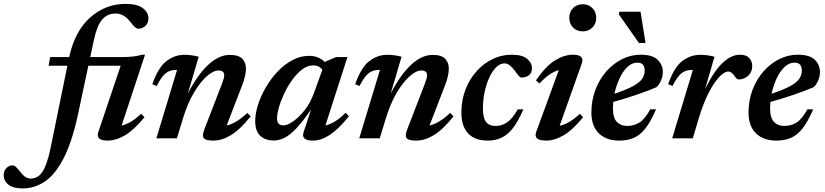

<svg xmlns="http://www.w3.org/2000/svg" viewBox="-208 -732 4366 1016"><path d="M205 -128Q173 20.5 128.2 106.5Q83.5 192.5 29 228.8Q-25.5 265 -87.5 265Q-139 265 -163.8 245Q-188.5 225 -188.5 194.5Q-188.5 173 -174.8 158Q-161 143 -142 143Q-132.5 143 -122.8 152.2Q-113 161.5 -98.5 180Q-84.5 198.5 -71.2 205.8Q-58 213 -45 213Q-22 213 -2.8 198.8Q16.5 184.5 32.8 145.2Q49 106 63.5 32.5L148.5 -384H49L57.5 -430H158Q188.5 -568.5 269.8 -640Q351 -711.5 456.5 -711.5Q517.5 -711.5 547.5 -689Q577.5 -666.5 577.5 -634.5Q577.5 -610.5 561.5 -595.2Q545.5 -580 523 -580Q517 -580 508 -586.8Q499 -593.5 482.5 -615Q448 -660.5 405 -660.5Q360 -660.5 332.5 -628.5Q305 -596.5 289 -520.5L269.5 -430H442Q470 -430 497.5 -433.2Q525 -436.5 543.5 -442.5H559.5L435.5 -67.5Q483.5 -78 539 -130L556.5 -111.5Q501 -44 453.2 -16Q405.5 12 361 12Q296.5 12 312.5 -34L430.5 -384H259.5Z M621 -277 598 -286.5Q629.5 -376 673 -409Q716.5 -442 767.5 -442Q788.5 -442 805.8 -439.5Q823 -437 843.5 -432L786 -237Q837.5 -336.5 893.8 -389Q950 -441.5 1007.5 -441.5Q1055 -441.5 1074.2 -421Q1093.5 -400.5 1093.5 -368.5Q1093.5 -333.5 1074 -282L991.5 -68Q1041.5 -78.5 1100.5 -134.5L1118.5 -116.5Q1062.5 -46 1014.2 -17Q966 12 921 12Q881.5 12 870.8 -0.5Q860 -13 872.5 -45L966.5 -288.5Q978.5 -319.5 978.5 -334Q978.5 -345 971.8 -352Q965 -359 948 -359Q921 -359 886.5 -328.8Q852 -298.5 818.2 -241.8Q784.5 -185 760.5 -106.5L728 0H619.5L729 -362H721.5Q693 -362 670.8 -346Q648.5 -330 621 -277Z M1398.5 -32.5 1438 -153Q1393.5 -87.5 1359.2 -51.8Q1325 -16 1296.5 -2.2Q1268 11.5 1240.5 11.5Q1196.5 11.5 1169.5 -13.2Q1142.5 -38 1142.5 -90.5Q1142.5 -131.5 1157.5 -178.2Q1172.5 -225 1199.2 -270.8Q1226 -316.5 1261.8 -354Q1297.5 -391.5 1339.8 -414Q1382 -436.5 1427.5 -436.5Q1479.5 -436.5 1512.5 -402L1514.5 -406.5L1570.5 -430H1630.5L1514 -68Q1564.5 -79 1620.5 -135L1638.5 -117Q1584 -49 1537.5 -18.5Q1491 12 1448.5 12Q1383.5 12 1398.5 -32.5ZM1258 -105Q1258 -68.5 1292 -68.5Q1312.5 -68.5 1343 -89.5Q1373.5 -110.5 1403.2 -147.8Q1433 -185 1451 -234L1498 -363Q1491.5 -372.5 1479.2 -379.2Q1467 -386 1449.5 -386Q1419.5 -386 1391.5 -365Q1363.5 -344 1339.2 -310.5Q1315 -277 1296.8 -238.8Q1278.5 -200.5 1268.2 -164.8Q1258 -129 1258 -105Z M1694.5 -277 1671.5 -286.5Q1703 -376 1746.5 -409Q1790 -442 1841 -442Q1862 -442 1879.2 -439.5Q1896.5 -437 1917 -432L1859.5 -237Q1911 -336.5 1967.2 -389Q2023.5 -441.5 2081 -441.5Q2128.5 -441.5 2147.8 -421Q2167 -400.5 2167 -368.5Q2167 -333.5 2147.5 -282L2065 -68Q2115 -78.5 2174 -134.5L2192 -116.5Q2136 -46 2087.8 -17Q2039.5 12 1994.5 12Q1955 12 1944.2 -0.5Q1933.5 -13 1946 -45L2040 -288.5Q2052 -319.5 2052 -334Q2052 -345 2045.2 -352Q2038.5 -359 2021.5 -359Q1994.5 -359 1960 -328.8Q1925.5 -298.5 1891.8 -241.8Q1858 -185 1834 -106.5L1801.5 0H1693L1802.5 -362H1795Q1766.5 -362 1744.2 -346Q1722 -330 1694.5 -277Z M2461.5 -396.5Q2438 -396.5 2417.5 -376.2Q2397 -356 2381.2 -321.8Q2365.5 -287.5 2356.5 -245Q2347.5 -202.5 2347.5 -158.5Q2347.5 -108 2364 -86.8Q2380.5 -65.5 2415.5 -65.5Q2447.5 -65.5 2475.5 -84.5Q2503.5 -103.5 2532 -153.5H2561.5Q2534 -89.5 2505.8 -53.5Q2477.5 -17.5 2445 -2.8Q2412.5 12 2372.5 12Q2305 12 2269.2 -26Q2233.5 -64 2233.5 -136Q2233.5 -201.5 2255 -257.5Q2276.5 -313.5 2313.8 -355Q2351 -396.5 2398.8 -419.5Q2446.5 -442.5 2499 -442.5Q2555 -442.5 2581 -421Q2607 -399.5 2607 -370.5Q2607 -347 2591.8 -334.5Q2576.5 -322 2551.5 -321.5Q2545 -321.5 2536.8 -330.8Q2528.5 -340 2516 -358Q2503 -375.5 2489.8 -386Q2476.5 -396.5 2461.5 -396.5Z M2804.5 -637.5Q2804.5 -669 2824.5 -689.2Q2844.5 -709.5 2875.5 -709.5Q2906.5 -709.5 2926.8 -689.2Q2947 -669 2947 -637.5Q2947 -606.5 2926.8 -586.2Q2906.5 -566 2875.5 -566Q2844.5 -566 2824.5 -586.2Q2804.5 -606.5 2804.5 -637.5ZM2629.5 -34 2749 -361Q2700 -348 2646.5 -290L2628 -307Q2681.5 -383.5 2729.8 -413Q2778 -442.5 2823.5 -442.5Q2887 -442.5 2870.5 -396L2753.5 -66.5Q2803 -76 2860.5 -130L2877.5 -111.5Q2822.5 -44 2774.5 -16Q2726.5 12 2682 12Q2612.5 12 2629.5 -34Z M3263.5 -153.5Q3236 -89 3207.8 -53Q3179.5 -17 3146 -2.5Q3112.5 12 3069 12Q2999.5 12 2960.5 -26.8Q2921.5 -65.5 2921.5 -136Q2921.5 -201.5 2943 -257.5Q2964.5 -313.5 3001.2 -355Q3038 -396.5 3084.8 -419.5Q3131.5 -442.5 3182 -442.5Q3245 -442.5 3272.2 -415.5Q3299.5 -388.5 3299.5 -351.5Q3299.5 -329 3290.2 -306.8Q3281 -284.5 3266 -270.5Q3214 -248.5 3155.2 -228.8Q3096.5 -209 3037 -192.5Q3035.5 -175 3035.5 -158.5Q3035.5 -108 3056.2 -86.8Q3077 -65.5 3111 -65.5Q3147.5 -65.5 3176.2 -84Q3205 -102.5 3233 -153.5ZM3165.5 -400.5Q3135.5 -400.5 3111.2 -377Q3087 -353.5 3069.8 -315.8Q3052.5 -278 3043.5 -236Q3109 -258 3143.5 -277.2Q3178 -296.5 3190.8 -316.2Q3203.5 -336 3203.5 -358.5Q3203.5 -400.5 3165.5 -400.5ZM3208 -504.5H3173L3067 -655.5L3069.5 -670H3181.5Z M3458.5 -362H3451Q3422.5 -362 3400.2 -346Q3378 -330 3350.5 -277L3327.5 -286.5Q3359 -376 3402.5 -409Q3446 -442 3497 -442Q3518 -442 3535.2 -439.5Q3552.5 -437 3573 -432L3523 -261Q3571.5 -359 3617.5 -400.8Q3663.5 -442.5 3707 -442.5Q3740 -442.5 3756.2 -425.5Q3772.5 -408.5 3772.5 -381.5Q3772.5 -351 3751 -331.2Q3729.5 -311.5 3700.5 -311.5Q3690.5 -311.5 3677 -332Q3662.5 -353.5 3646 -353.5Q3625.5 -353.5 3598 -324.8Q3570.5 -296 3542.5 -241.8Q3514.5 -187.5 3491.5 -112L3458 0H3349Z M4095 -153.5Q4067.5 -89 4039.2 -53Q4011 -17 3977.5 -2.5Q3944 12 3900.5 12Q3831 12 3792 -26.8Q3753 -65.5 3753 -136Q3753 -201.5 3774.5 -257.5Q3796 -313.5 3832.8 -355Q3869.5 -396.5 3916.2 -419.5Q3963 -442.5 4013.5 -442.5Q4076.5 -442.5 4103.8 -415.5Q4131 -388.5 4131 -351.5Q4131 -329 4121.8 -306.8Q4112.5 -284.5 4097.5 -270.5Q4045.5 -248.5 3986.8 -228.8Q3928 -209 3868.5 -192.5Q3867 -175 3867 -158.5Q3867 -108 3887.8 -86.8Q3908.5 -65.5 3942.5 -65.5Q3979 -65.5 4007.8 -84Q4036.5 -102.5 4064.5 -153.5ZM3997 -400.5Q3967 -400.5 3942.8 -377Q3918.5 -353.5 3901.2 -315.8Q3884 -278 3875 -236Q3940.5 -258 3975 -277.2Q4009.5 -296.5 4022.2 -316.2Q4035 -336 4035 -358.5Q4035 -400.5 3997 -400.5Z"/></svg>

Font: Newsreader 16pt SemiBold
Style: Italic
Weight: 600
Italic angle: -17°
Designer: Hugues Gentile
Foundry: Production Type
Version: Version 1.003; ttfautohint (v1.8.3)